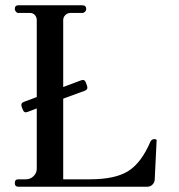

<svg xmlns="http://www.w3.org/2000/svg" viewBox="-20 -706 676 726"><path d="M564 -180Q575 -180 572 -171L565 -26Q564 -15 556 -7.5Q548 0 538 0H49Q36 0 36 -14Q36 -28 49 -28H78Q95 -28 107 -40Q119 -52 119 -68V-296L85 -283Q71 -277 66 -292L62 -302Q57 -316 71 -321L119 -339V-630Q119 -641 112 -649Q105 -657 94 -657H49Q44 -657 40 -662Q36 -667 36 -672Q36 -686 49 -686H291Q306 -686 306 -672Q306 -666 301.5 -661.5Q297 -657 291 -657H246Q235 -657 227 -649Q219 -641 219 -630V-377L286 -402Q300 -408 305 -393L309 -382Q314 -368 301 -363L219 -333V-28H320Q416 -28 465.5 -59.5Q515 -91 549 -171Q554 -180 564 -180Z"/></svg>

Font: HK Venetian
Style: Regular
Weight: 400
Designer: Alfredo Marco Pradil
Foundry: Alfredo Marco Pradil
Version: Version 1.000;PS 001.000;hotconv 1.0.88;makeotf.lib2.5.64775